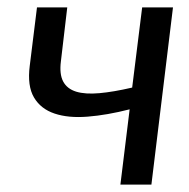

<svg xmlns="http://www.w3.org/2000/svg" viewBox="-20 -497 509 517"><path d="M387.7 0H304.2L329.1 -202.6Q268.1 -187 216.1 -182.9Q164.1 -178.7 127 -191.2Q89.8 -203.6 71.5 -234.6Q53.2 -265.6 60.1 -319.8L79.6 -477.1H161.1L144 -332Q139.6 -297.4 150.1 -277.6Q160.6 -257.8 185.1 -250.2Q209.5 -242.7 247.6 -246.1Q285.6 -249.5 335.9 -261.2L362.8 -477.1H445.8Z"/></svg>

Font: Carlito
Style: Italic
Weight: 400
Italic angle: -7°
Designer: Lukasz Dziedzic
Foundry: tyPoland Lukasz Dziedzic
Version: Version 1.104